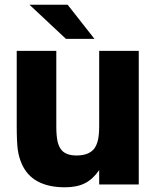

<svg xmlns="http://www.w3.org/2000/svg" viewBox="-20 -783 664 815"><path d="M73 -86Q60 -115 55.5 -147.5Q51 -180 51 -250V-567H219V-248Q219 -206 224.5 -182Q230 -158 243 -144Q263 -123 305 -123Q357 -123 380 -152Q391 -167 396 -189.5Q401 -212 401 -248V-567H569V0H401V-61Q375 -23 341 -5.5Q307 12 256 12Q117 12 73 -86ZM267 -763 381 -618H260L105 -763Z"/></svg>

Font: Open Sauce One Black
Style: Regular
Weight: 900
Designer: Alfredo Marco Pradil
Foundry: Creative Sauce Fz LLC
Version: Version 1.477